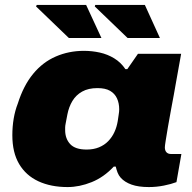

<svg xmlns="http://www.w3.org/2000/svg" viewBox="-20 -746 778 778"><path d="M254 12Q186 12 135.5 -11.5Q85 -35 57.5 -81.5Q30 -128 30 -198Q30 -233 35.5 -265.5Q41 -298 52 -326Q75 -399 114 -446.5Q153 -494 206 -517Q259 -540 320 -540Q353 -540 384.5 -533Q416 -526 443 -509.5Q470 -493 488 -466H496L539 -528H714L693 -411Q690 -393 684.5 -363Q679 -333 672.5 -298.5Q666 -264 660.5 -231.5Q655 -199 651.5 -177Q648 -155 648 -149Q648 -136 654.5 -129Q661 -122 673 -122H715L695 -8Q674 0 644 6Q614 12 583 12Q541 12 513 2Q485 -8 469 -26Q461 -35 456.5 -46.5Q452 -58 449 -71H441Q401 -28 351.5 -8Q302 12 254 12ZM331 -140Q359 -140 381 -149Q403 -158 418.5 -174Q434 -190 443.5 -210.5Q453 -231 457 -255Q459 -270 460.5 -278.5Q462 -287 462.5 -293Q463 -299 463 -303Q463 -328 454 -347.5Q445 -367 426 -378Q407 -389 375 -389Q338 -389 313 -375Q288 -361 273.5 -337Q259 -313 253 -282Q249 -260 246.5 -248Q244 -236 244 -229.5Q244 -223 244 -219Q244 -184 264.5 -162Q285 -140 331 -140ZM497 -592 364 -720 366 -726H567L628 -592ZM259 -592 126 -720 129 -726H329L391 -592Z"/></svg>

Font: Archivo SemiExpanded Black
Style: Italic
Weight: 900
Width: 6
Italic angle: -10°
Designer: Hector Gatti
Foundry: Omnibus-Type
Version: Version 2.001